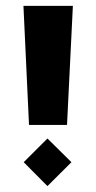

<svg xmlns="http://www.w3.org/2000/svg" viewBox="-20 -626 329 656"><path d="M79.1 -199.2 60.1 -606H229L209 -199.2ZM142.1 -152.8 224.1 -71.8 142.1 9.8 61 -71.8Z"/></svg>

Font: Wesal
Style: Regular
Weight: 900
Designer: Ahmed zaza
Foundry: Ahmed zaza
Version: Version 2.01